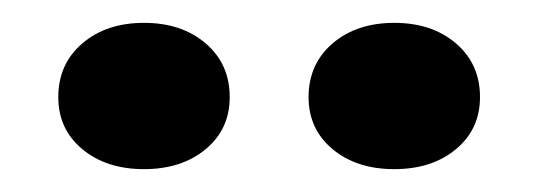

<svg xmlns="http://www.w3.org/2000/svg" viewBox="-20 -742 471 168"><path d="M325 -722Q358 -722 379 -704Q400 -686 400 -657Q400 -629 379 -611.5Q358 -594 325 -594Q292 -594 271 -611.5Q250 -629 250 -657Q250 -686 271 -704Q292 -722 325 -722ZM106 -722Q139 -722 160 -704Q181 -686 181 -657Q181 -629 160 -611.5Q139 -594 106 -594Q73 -594 52 -611.5Q31 -629 31 -657Q31 -686 52 -704Q73 -722 106 -722Z"/></svg>

Font: Kalnia Medium
Style: Regular
Weight: 500
Designer: Frida Medrano
Foundry: Frida Medrano
Version: Version 1.105